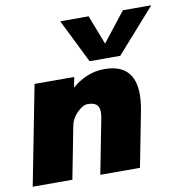

<svg xmlns="http://www.w3.org/2000/svg" viewBox="-87 -765 804 839"><g transform="rotate(-10 315.0 -345.5)"><path d="M77 -441H253L244 -395Q273 -421 310 -436.5Q347 -452 388 -452Q522 -452 522 -316Q522 -284 514 -242L467 0H291L338 -242Q341 -257 341 -269Q341 -293 328.5 -303.5Q316 -314 290 -314Q269 -314 243.5 -289Q218 -264 212 -232L167 0H-9ZM235 -691H361L411 -561L513 -691H639L467 -497H331Z"/></g></svg>

Font: Teachers ExtraBold
Style: Italic
Weight: 800
Designer: Alfredo Marco Pradil & Chank Diesel
Version: Version 0.009